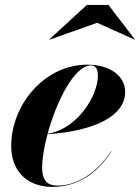

<svg xmlns="http://www.w3.org/2000/svg" viewBox="-20 -724 550 754"><path d="M361.5 -634.5 508.5 -568.5 509.5 -569.5 406 -704.5H321L174 -569.5L175.5 -568.5ZM145.5 -67C145.5 -101.5 153.5 -148 166.5 -197C350 -209 471.5 -268 471.5 -363C471.5 -423 416.5 -470 322 -470C156.5 -470 24 -314.5 24 -150C24 -60 78.5 10 187 10C298.5 10 371.5 -58.5 418 -129.5L416.5 -130C359 -44.5 282.5 5 206 5C169.5 5 145.5 -11 145.5 -67ZM337.5 -467C358.5 -467 364.5 -447.5 364.5 -427C364.5 -346.5 282 -216 167 -199C201.5 -325 271.5 -467 337.5 -467Z"/></svg>

Font: Bodoni* 96pt
Style: Bold Italic
Weight: 700
Italic angle: -13°
Version: Version 2.3